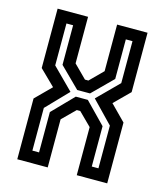

<svg xmlns="http://www.w3.org/2000/svg" viewBox="-106 -781 740 862"><g transform="rotate(15 264.0 -350.0)"><path d="M55 0V-282.5L126.5 -354L55 -424V-700H196.5V-483.5L256 -424H272L331.5 -483.5V-700H473V-424L402.5 -354L473 -282.5V0H331.5V-223.5L272 -282.5H256L196.5 -223.5V0ZM110.5 -55H141.5V-242.5L236 -339.5H292L386.5 -242.5V-55H417.5V-253.5L320.5 -354L417.5 -451V-646H386.5V-462L294 -370H234.5L141.5 -462V-646H110.5V-451L207.5 -354L110.5 -253.5Z"/></g></svg>

Font: Tourney Condensed SemiBold
Style: Regular
Weight: 600
Width: 3
Designer: Tyler Finck
Foundry: Etcetera Type Co
Version: Version 1.010; ttfautohint (v1.8.3)